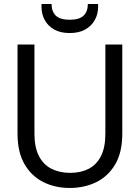

<svg xmlns="http://www.w3.org/2000/svg" viewBox="-20 -921 695 953"><path d="M326 12Q254 12 195.5 -17Q137 -46 102 -105.5Q67 -165 67 -258V-700H151V-257Q151 -189 173.5 -146Q196 -103 236 -83Q276 -63 328 -63Q381 -63 420 -83Q459 -103 481 -146Q503 -189 503 -257V-700H587V-258Q587 -165 552 -105.5Q517 -46 458 -17Q399 12 326 12ZM326 -757Q280 -757 249 -774.5Q218 -792 202 -821.5Q186 -851 186 -887V-901H236Q236 -864 257 -843.5Q278 -823 326 -823Q374 -823 395 -843.5Q416 -864 416 -901H467V-887Q467 -851 450.5 -821.5Q434 -792 403 -774.5Q372 -757 326 -757Z"/></svg>

Font: DM Sans 11pt
Style: Regular
Weight: 400
Version: Version 4.004;gftools[0.9.30]